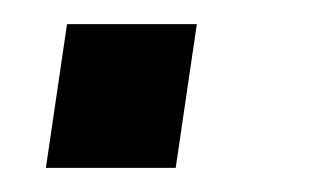

<svg xmlns="http://www.w3.org/2000/svg" viewBox="-20 -139 263 159"><path d="M35.5 -119H143L125.5 0H18Z"/></svg>

Font: 1883 Sans
Style: Italic
Weight: 400
Italic angle: -8°
Designer: 1883 Sans project is a fork of Public Sans.
Version: Version 1.009